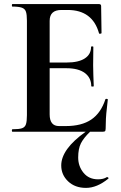

<svg xmlns="http://www.w3.org/2000/svg" viewBox="-20 -645 592 940"><path d="M223.1 -85Q223.1 -27.8 269 -27.8H301.8Q379.9 -27.8 427 -59.8Q474.1 -91.8 496.1 -159.2Q496.1 -161.1 502 -161.1Q507.8 -161.1 507.8 -157.2Q498 -79.1 498 -43.2Q498 -7.3 495.1 -3.7Q492.2 0 482.9 0H420.9Q389.6 30.3 376.2 56.6Q362.8 83 362.8 126Q362.8 168.9 388.9 200.9Q415 232.9 460 232.9Q486.8 232.9 502.9 222.2H504.9Q507.8 222.2 510.5 225.1Q513.2 228 509.8 230Q454.6 274.9 400.9 274.9Q347.2 274.9 313.5 242.9Q279.8 210.9 279.8 165Q279.8 85 399.4 0H41Q38.1 0 38.1 -6.1Q38.1 -12.2 41 -12.2Q73.2 -12.2 87.6 -17.1Q102.1 -22 106.9 -36.4Q111.8 -50.8 111.8 -81.1V-543.9Q111.8 -573.7 106.9 -587.9Q102.1 -602.1 86.9 -607.4Q71.8 -612.8 41 -612.8Q38.1 -612.8 38.1 -618.9Q38.1 -625 41 -625H464.8Q474.6 -625 475.1 -616.2L477.1 -482.9Q477.1 -481 471.4 -480Q465.8 -479 464.8 -481.9Q433.1 -596.2 311 -596.2H280.8Q223.1 -596.2 223.1 -543V-338.9H306.2Q364.3 -338.9 395 -358.9Q425.8 -378.9 425.8 -415Q425.8 -418 431.4 -418Q437 -418 437 -415L436 -325.2L437 -276.9Q439 -242.7 439 -223.1Q439 -221.2 432.9 -221.2Q426.8 -221.2 426.8 -223.1Q426.8 -264.2 395.3 -287.6Q363.8 -311 305.2 -311H223.1Z"/></svg>

Font: Cormorant-Bold
Style: Bold
Weight: 700
Designer: Christian Thalmann (Catharsis Fonts)
Version: Version 3.000